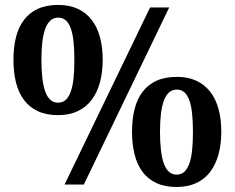

<svg xmlns="http://www.w3.org/2000/svg" viewBox="-20 -744 946 774"><path d="M394 -502.9Q394 -452.6 382.8 -411.6Q371.6 -370.6 349.4 -341.3Q327.1 -312 293.2 -295.9Q259.3 -279.8 213.9 -279.8Q166.5 -279.8 132.3 -295.9Q98.1 -312 76.4 -341.3Q54.7 -370.6 44.4 -411.6Q34.2 -452.6 34.2 -502.9Q34.2 -553.2 44.4 -594Q54.7 -634.8 76.7 -663.8Q98.6 -692.9 132.8 -708.5Q167 -724.1 214.8 -724.1Q259.8 -724.1 293.5 -708.5Q327.1 -692.9 349.6 -663.8Q372.1 -634.8 383.1 -594Q394 -553.2 394 -502.9ZM147 -502.9Q147 -461.9 150.6 -429.9Q154.3 -397.9 162.1 -375.7Q169.9 -353.5 182.9 -341.8Q195.8 -330.1 213.9 -330.1Q232.9 -330.1 245.4 -341.8Q257.8 -353.5 265.6 -375.7Q273.4 -397.9 276.6 -429.9Q279.8 -461.9 279.8 -502.9Q279.8 -543 276.6 -574.5Q273.4 -606 265.9 -627.9Q258.3 -649.9 245.8 -661.4Q233.4 -672.9 214.8 -672.9Q196.3 -672.9 183.3 -661.4Q170.4 -649.9 162.4 -627.9Q154.3 -606 150.6 -574.5Q147 -543 147 -502.9ZM317.9 0H240.2L585 -713.9H662.1ZM872.1 -212.9Q872.1 -162.6 860.8 -121.6Q849.6 -80.6 827.4 -51.3Q805.2 -22 771.2 -6.1Q737.3 9.8 691.9 9.8Q644.5 9.8 610.4 -6.1Q576.2 -22 554.4 -51.3Q532.7 -80.6 522.5 -121.6Q512.2 -162.6 512.2 -212.9Q512.2 -263.2 522.5 -304Q532.7 -344.7 554.7 -373.8Q576.7 -402.8 610.8 -418.5Q645 -434.1 692.9 -434.1Q737.8 -434.1 771.5 -418.5Q805.2 -402.8 827.6 -373.8Q850.1 -344.7 861.1 -304Q872.1 -263.2 872.1 -212.9ZM625 -212.9Q625 -171.9 628.7 -139.9Q632.3 -107.9 640.1 -85.7Q647.9 -63.5 660.9 -51.8Q673.8 -40 691.9 -40Q710.9 -40 723.4 -51.8Q735.8 -63.5 743.7 -85.7Q751.5 -107.9 754.6 -139.9Q757.8 -171.9 757.8 -212.9Q757.8 -252.9 754.6 -284.4Q751.5 -315.9 743.9 -337.9Q736.3 -359.9 723.9 -371.3Q711.4 -382.8 692.9 -382.8Q674.3 -382.8 661.4 -371.3Q648.4 -359.9 640.4 -337.9Q632.3 -315.9 628.7 -284.4Q625 -252.9 625 -212.9Z"/></svg>

Font: Droid Serif
Style: Bold
Weight: 700
Designer: Monotype Design team
Foundry: Monotype Imaging Inc.
Version: Version 1.03